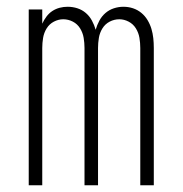

<svg xmlns="http://www.w3.org/2000/svg" viewBox="-20 -548 540 568"><path d="M65 0V-520H105V-478Q110 -489 117.5 -499Q125 -509 135 -515.5Q145 -522 156.5 -525Q168 -528 180 -528Q195 -528 209 -523.5Q223 -519 234 -509.5Q245 -500 252 -487Q259 -474 263 -460Q267 -474 274 -487Q281 -500 292 -509.5Q303 -519 317 -523.5Q331 -528 345 -528Q360 -528 373.5 -523.5Q387 -519 398 -510Q409 -501 416.5 -488.5Q424 -476 428 -462.5Q432 -449 433.5 -435Q435 -421 435 -406V0H395V-406Q395 -421 392.5 -436Q390 -451 382 -464Q374 -477 360.5 -484Q347 -491 333 -491Q318 -491 304.5 -484Q291 -477 283 -464Q275 -451 272.5 -436Q270 -421 270 -406V0H230V-406Q230 -421 227.5 -436Q225 -451 217 -464Q209 -477 195.5 -484Q182 -491 167 -491Q153 -491 139.5 -484Q126 -477 118 -464Q110 -451 107.5 -436Q105 -421 105 -406V0Z"/></svg>

Font: Iosevka SS04 Extralight
Style: Regular
Weight: 200
Monospace: yes
Designer: Belleve Invis
Foundry: Belleve Invis
Version: Version 19.0.0; ttfautohint (v1.8.4)